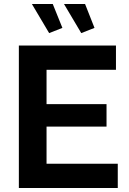

<svg xmlns="http://www.w3.org/2000/svg" viewBox="-20 -937 641 957"><path d="M299 -917H404L451 -798L385 -772ZM139 -917H243L291 -798L225 -772ZM567 -121V0H74V-710H558V-589H212V-418H511V-306H212V-121Z"/></svg>

Font: PTCRaleway
Style: Bold
Weight: 700
Designer: Matt McInerney, Pablo Impallari, Rodrigo Fuenzalida
Foundry: Matt McInerney, Pablo Impallari, Rodrigo Fuenzalida
Version: Version 3.000g; ttfautohint (v1.5) -l 8 -r 28 -G 28 -x 14 -D